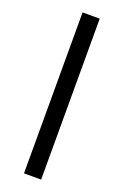

<svg xmlns="http://www.w3.org/2000/svg" viewBox="-148 -806 549 852"><g transform="rotate(20 126.5 -380.0)"><path d="M167 0H86V-760H167Z"/></g></svg>

Font: Stephens Clock
Style: Regular
Weight: 400
Designer: Peter Wiegel (catfonts.de) with slight modifications by DT1.org
Version: Version 0.9.1